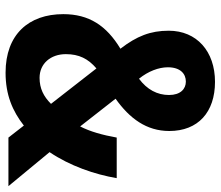

<svg xmlns="http://www.w3.org/2000/svg" viewBox="-70 -692 773 672"><g transform="rotate(90 316.0 -356.5)"><path d="M267 -723C160 -723 88 -659 88 -561C88 -497 107 -449 151 -392C70 -343 30 -282 30 -192C30 -71 101 10 235 10C312 10 369 -14 420 -54L462 0H632L513 -144C561 -215 591 -302 604 -379H462C453 -329 441 -286 423 -251L326 -375C395 -424 439 -483 439 -563C439 -664 373 -723 267 -723ZM266 -621C292 -621 313 -602 313 -562C313 -521 294 -485 256 -457C230 -489 216 -526 216 -558C216 -602 239 -621 266 -621ZM220 -308 344 -149C318 -123 290 -109 253 -109C203 -109 170 -148 170 -201C170 -247 186 -279 220 -308Z"/></g></svg>

Font: Noto Sans Myanmar Condensed
Style: Bold
Weight: 700
Width: 3
Designer: Monotype Design Team
Foundry: Monotype Imaging Inc.
Version: Version 2.107